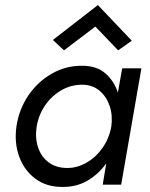

<svg xmlns="http://www.w3.org/2000/svg" viewBox="-20 -730 593 759"><path d="M357 -625 233 -531 189 -572 367 -710 501 -569 447 -531ZM45 -230Q55 -298 92 -352.5Q129 -407 185 -439Q241 -471 306 -470Q362 -470 396.5 -440Q431 -410 446 -364L463 -460H539L459 0H386L400 -84Q369 -41 326 -16Q283 9 230 9Q165 10 120.5 -23Q76 -56 56 -110.5Q36 -165 45 -230ZM125 -230Q118 -185 130.5 -147.5Q143 -110 172.5 -88Q202 -66 246 -66Q286 -66 323 -87.5Q360 -109 386 -146.5Q412 -184 420 -230Q426 -274 413.5 -311Q401 -348 374 -371Q347 -394 308 -395Q263 -396 224 -374Q185 -352 159 -314.5Q133 -277 125 -230Z"/></svg>

Font: Jost*
Style: Italic
Weight: 400
Italic angle: -10°
Version: Version 3.7